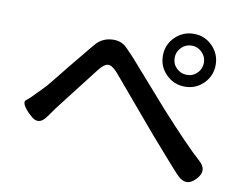

<svg xmlns="http://www.w3.org/2000/svg" viewBox="-75 -827 1151 899"><g transform="rotate(10 500.0 -377.5)"><path d="M907 -56Q866 -11 822 -53Q804 -70 670 -224L454 -479Q426 -511 407 -509.5Q388 -508 363 -476L212 -281Q194 -258 178 -234L169 -222Q133 -169 89 -215L82 -221Q39 -266 57 -279.5Q75 -293 96 -316Q117 -338 139 -360Q147 -368 229 -471L290 -545Q309 -569 329 -592Q357 -625 402 -629Q447 -633 476 -604Q498 -582 519 -559L702 -351Q837 -202 904 -142Q950 -102 909 -58ZM778 -471Q726 -471 689 -507.5Q652 -544 652 -596.5Q652 -649 689 -685.5Q726 -722 778 -722Q830 -722 866.5 -685Q903 -648 903 -596Q903 -544 866.5 -507.5Q830 -471 778 -471ZM778 -527Q807 -527 827 -547.5Q847 -568 847 -596.5Q847 -625 826.5 -645.5Q806 -666 777.5 -666Q749 -666 728.5 -645.5Q708 -625 708 -596Q708 -567 728.5 -547Q749 -527 778 -527Z"/></g></svg>

Font: Resource Han Rounded TW Medium
Style: Regular
Weight: 500
Designer: Cyano Hao (round all glyphs); Ryoko NISHIZUKA 西塚涼子 (kana, bopomofo & ideographs); Paul D. Hunt (Latin, Greek & Cyrillic)
Foundry: Cyano Hao
Version: 0.990